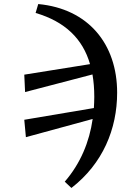

<svg xmlns="http://www.w3.org/2000/svg" viewBox="-20 -748 640 949"><path d="M300 150 333 181C488 61 559 -110 559 -290C559 -531 416 -705 169 -728L156 -684C302 -641 389 -556 425 -431L100 -379L104 -293L437 -380C443 -346 446 -309 446 -269C446 -251 445 -232 444 -214L100 -156L108 -70L438 -160C422 -47 378 60 300 150Z"/></svg>

Font: Source Serif Pro Semibold
Style: Italic
Weight: 600
Italic angle: -12°
Designer: Frank Grießhammer
Foundry: Adobe Systems Incorporated
Version: Version 3.001;hotconv 1.0.111;makeotfexe 2.5.65597